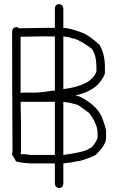

<svg xmlns="http://www.w3.org/2000/svg" viewBox="-20 -831 602 974"><path d="M281.7 -810.5Q301.3 -805.7 301.3 -785.2V-689.5Q334 -689.5 398.9 -664.1Q432.6 -651.4 484.9 -603.5Q512.2 -556.6 512.2 -492.2V-462.9Q512.2 -442.4 475.1 -400.4Q434.6 -363.3 365.7 -347.7V-345.7Q382.3 -345.7 420.4 -320.3Q472.7 -286.6 494.6 -242.2Q518.1 -181.6 518.1 -166V-130.9Q518.1 -96.7 467.3 -46.9Q459.5 -38.1 389.2 -15.6Q380.9 -15.6 336.4 -5.9Q326.2 -5.9 301.3 -2V97.7Q301.3 123 277.8 123Q258.3 118.2 258.3 97.7V-2H133.3Q59.1 -7.3 59.1 -15.6Q59.1 -19 41.5 -44.9Q41.5 -53.2 43.5 -66.4Q41.5 -395.5 41.5 -605.5V-668Q41.5 -693.4 64.9 -693.4Q74.7 -690.9 74.7 -687.5Q160.2 -689.5 201.7 -689.5H258.3V-785.2Q258.3 -810.5 281.7 -810.5ZM84.5 -644.5V-359.4L94.2 -361.3H166.5Q215.3 -365.2 246.6 -371.1H258.3V-646.5H191.9Q155.3 -646.5 84.5 -644.5ZM301.3 -646.5V-378.9Q445.8 -397.5 469.2 -468.8V-484.4Q469.2 -572.8 432.1 -593.8Q370.1 -636.7 344.2 -636.7Q338.9 -641.6 301.3 -646.5ZM84.5 -314.5Q86.4 -247.1 86.4 -216.8V-58.6L84.5 -48.8H111.8Q130.9 -44.9 133.3 -44.9H258.3V-314.5ZM301.3 -314.5V-44.9Q394.5 -58.1 420.4 -70.3Q421.9 -72.8 445.8 -84Q475.1 -119.1 475.1 -136.7V-156.2Q475.1 -200.7 432.1 -257.8Q377 -298.8 373.5 -298.8Q345.2 -308.6 301.3 -314.5Z"/></svg>

Font: CEF Fonts CJK Mono
Style: Regular
Weight: 400
Designer: PartyBoss (派对大魔王)
Version: Release 2.25